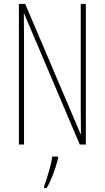

<svg xmlns="http://www.w3.org/2000/svg" viewBox="-20 -734 531 975"><path d="M385 0 103 -664H101Q102 -637 102 -548V0H76V-714H108L389 -54H391L390 -181V-714H416V0ZM275 71Q250 165 217 221H204V211Q216 180 229 134.5Q242 89 245 61H275Z"/></svg>

Font: Noto Sans Display Thin Cond
Style: Regular
Weight: 250
Width: 3
Designer: Monotype Design team
Foundry: Monotype Imaging Inc.
Version: Version 1.000